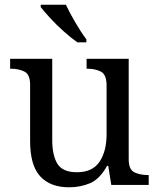

<svg xmlns="http://www.w3.org/2000/svg" viewBox="-20 -786 675 816"><path d="M273 10Q194 10 151 -36.5Q108 -83 108 -186V-426Q108 -470 83.5 -482Q59 -494 26 -494H23V-536H202V-191Q202 -126 224 -90Q246 -54 307 -54Q373 -54 403 -98.5Q433 -143 433 -216V-422Q433 -469 409 -481.5Q385 -494 351 -494H348V-536H527V-109Q527 -65 551.5 -53.5Q576 -42 609 -42H612V0H453L440 -81H435Q404 -25 363 -7.5Q322 10 273 10ZM309 -606Q283 -624 251 -652.5Q219 -681 192.5 -710Q166 -739 153 -756V-766H260Q276 -732 300.5 -690Q325 -648 347 -619V-606Z"/></svg>

Font: Noto Serif Grantha
Style: Regular
Weight: 400
Designer: Monotype Design Team
Foundry: Monotype Imaging Inc.
Version: Version 2.004; ttfautohint (v1.8.4.7-5d5b)